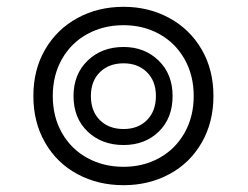

<svg xmlns="http://www.w3.org/2000/svg" viewBox="-20 -536 728 564"><path d="M78 -254Q78 -331 112.5 -390.5Q147 -450 207.5 -483Q268 -516 343 -516Q417 -516 477.5 -483Q538 -450 572.5 -390.5Q607 -331 607 -254Q607 -177 572.5 -117Q538 -57 477.5 -24.5Q417 8 343 8Q268 8 207.5 -24.5Q147 -57 112.5 -117Q78 -177 78 -254ZM549 -254Q549 -315 522 -362.5Q495 -410 448 -436Q401 -462 343 -462Q284 -462 236.5 -436Q189 -410 162 -362.5Q135 -315 135 -254Q135 -193 162 -145.5Q189 -98 236.5 -72Q284 -46 343 -46Q401 -46 448 -72Q495 -98 522 -145.5Q549 -193 549 -254ZM196 -254Q196 -318 237.5 -358Q279 -398 343 -398Q405 -398 446 -358Q487 -318 487 -254Q487 -189 446.5 -149.5Q406 -110 343 -110Q279 -110 237.5 -149.5Q196 -189 196 -254ZM438 -254Q438 -298 411.5 -324Q385 -350 343 -350Q300 -350 273.5 -324Q247 -298 247 -254Q247 -209 273.5 -183Q300 -157 343 -157Q386 -157 412 -183.5Q438 -210 438 -254Z"/></svg>

Font: Taviraj Medium
Style: Regular
Weight: 500
Designer: Katatrad Team
Foundry: CadsonDemak
Version: Version 1.001